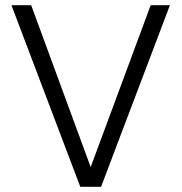

<svg xmlns="http://www.w3.org/2000/svg" viewBox="-20 -719 699 739"><path d="M634 -699 369 0H289L24 -699H100L329 -76L560 -699Z"/></svg>

Font: Poppins-Tabular Light
Style: Regular
Weight: 300
Designer: Ninad Kale (Devanagari), Jonny Pinhorn (Latin)
Foundry: Indian Type Foundry
Version: Version 4.004